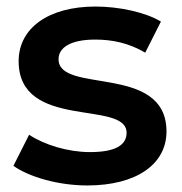

<svg xmlns="http://www.w3.org/2000/svg" viewBox="-20 -560 555 587"><path d="M247 7C397 7 489 -58 489 -158C489 -367 159 -271 159 -379C159 -414 195 -439 271 -439C322 -439 373 -429 424 -399L472 -494C424 -523 343 -540 272 -540C128 -540 37 -474 37 -373C37 -160 367 -256 367 -154C367 -117 334 -95 255 -95C188 -95 116 -117 69 -148L21 -53C69 -19 158 7 247 7Z"/></svg>

Font: Montserrat Lite SemiBold
Style: Regular
Weight: 600
Designer: Julieta Ulanovsky
Foundry: Julieta Ulanovsky
Version: Version 7.200;PS 007.200;hotconv 1.0.88;makeotf.lib2.5.64775